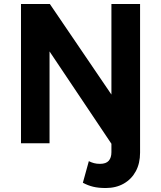

<svg xmlns="http://www.w3.org/2000/svg" viewBox="-20 -720 809 965"><path d="M549 16 229 -461.5V0H85.5V-700H230.5L549 -231.5ZM511.5 225Q474.5 225 448 218.5Q421.5 212 396.5 198.5L426.5 90Q439.5 96.5 452.5 100Q465.5 103.5 482.5 103.5Q513 103.5 526.5 88Q540 72.5 540 45V-700H684V47.5Q684 101 662.5 140.8Q641 180.5 602 202.8Q563 225 511.5 225Z"/></svg>

Font: Geologica Cursive SemiBold
Style: Regular
Weight: 600
Designer: Sindre Bremnes, Frode Helland
Foundry: Monokrom Skriftforlag AS
Version: Version 1.010;gftools[0.9.28]